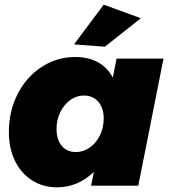

<svg xmlns="http://www.w3.org/2000/svg" viewBox="-20 -795 728 822"><path d="M424 -775 583 -717 429 -595 297 -605ZM18 -230Q18 -319 55.5 -392.5Q93 -466 158.5 -508.5Q224 -551 302 -551Q358 -551 399 -528.5Q440 -506 463 -463L479 -544H680L572 0H370L382 -59Q313 7 224 7Q164 7 117 -23Q70 -53 44 -106.5Q18 -160 18 -230ZM424 -288Q424 -332 401 -359Q378 -386 339 -386Q307 -386 280.5 -366.5Q254 -347 238 -314.5Q222 -282 222 -243Q222 -197 244.5 -170.5Q267 -144 305 -144Q337 -144 364.5 -163.5Q392 -183 408 -216Q424 -249 424 -288Z"/></svg>

Font: TypoPRO Montserrat
Style: Italic
Weight: 800
Italic angle: -11.3°
Designer: Julieta Ulanovsky
Foundry: Julieta Ulanovsky
Version: Version 6.001